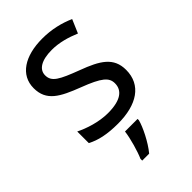

<svg xmlns="http://www.w3.org/2000/svg" viewBox="-229 -631 938 938"><g transform="rotate(-45 239.5 -162.5)"><path d="M434 -148C434 -234 375 -269 273 -307C170 -346 135 -364 135 -409C135 -449 174 -474 246 -474C298 -474 348 -459 393 -440L423 -510C373 -532 317 -546 252 -546C132 -546 51 -495 51 -404C51 -316 113 -284 217 -244C322 -204 349 -180 349 -140C349 -92 311 -61 222 -61C159 -61 94 -83 52 -104V-24C93 -2 145 10 220 10C351 10 434 -44 434 -148ZM304 70V61H217C212 104 191 176 176 209V221H224C260 178 295 106 304 70Z"/></g></svg>

Font: Noto Sans Mro
Style: Regular
Weight: 400
Designer: Monotype Design Team
Foundry: Monotype Imaging Inc.
Version: Version 2.001